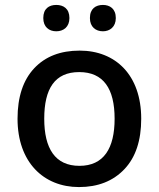

<svg xmlns="http://www.w3.org/2000/svg" viewBox="-20 -756 649 786"><path d="M157.2 -682.1C157.2 -645.5 180.7 -627.9 210.4 -627.9C239.7 -627.9 264.2 -645.5 264.2 -682.1C264.2 -720.7 239.7 -735.8 210.4 -735.8C180.7 -735.8 157.2 -720.7 157.2 -682.1ZM348.1 -682.1C348.1 -645.5 372.1 -627.9 401.4 -627.9C429.2 -627.9 454.1 -645.5 454.1 -682.1C454.1 -720.7 429.2 -735.8 401.4 -735.8C372.1 -735.8 348.1 -720.7 348.1 -682.1ZM558.1 -270C558.1 -449.2 452.6 -548.8 306.2 -548.8C227.5 -548.8 165.5 -524.9 120.1 -476.6C74.7 -428.2 51.8 -359.4 51.8 -270C51.8 -92.3 158.2 9.8 303.2 9.8C380.9 9.8 442.9 -14.6 489.3 -63.5C535.2 -111.8 558.1 -180.7 558.1 -270ZM161.1 -270C161.1 -392.6 204.1 -460.9 304.2 -460.9C403.8 -460.9 449.2 -392.6 449.2 -270C449.2 -148.9 404.8 -77.1 305.2 -77.1C205.1 -77.1 161.1 -148.9 161.1 -270Z"/></svg>

Font: Noto Reveo Sans
Style: Regular
Weight: 500
Designer: Monotype Design Team
Foundry: Monotype Imaging Inc.
Version: Version 2.007